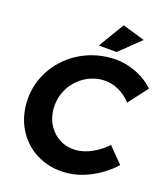

<svg xmlns="http://www.w3.org/2000/svg" viewBox="-132 -1018 985 1131"><g transform="rotate(15 360.5 -452.5)"><path d="M721 -594 618 -481Q586 -524 540 -548.5Q494 -573 445 -573Q382 -573 327.5 -541Q273 -509 241 -454Q209 -399 209 -333Q209 -277 233.5 -231.5Q258 -186 301.5 -159.5Q345 -133 400 -133Q447 -133 498 -155.5Q549 -178 591 -216L674 -115Q612 -57 533 -23Q454 11 378 11Q282 11 206.5 -32Q131 -75 88.5 -150.5Q46 -226 46 -320Q46 -428 101.5 -518Q157 -608 251 -659.5Q345 -711 457 -711Q533 -711 603.5 -679.5Q674 -648 721 -594ZM481 -916 617 -863 481 -753 370 -763Z"/></g></svg>

Font: Gontserrat SemiBold
Style: Italic
Weight: 600
Italic angle: -11.3°
Designer: Julieta Ulanovsky
Foundry: Julieta Ulanovsky
Version: Version 6.001